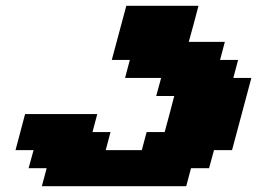

<svg xmlns="http://www.w3.org/2000/svg" viewBox="-20 -645 915 665"><path d="M125 0H625L641.6 -62.5H704.1L721.2 -125H783.7Q794.9 -166.5 817.1 -249.8Q839.4 -333 850.6 -375H788.1L804.7 -437.5H742.2L758.8 -500H633.8Q639.6 -520.5 650.9 -562.3Q662.1 -604 667.5 -625H417.5L367.2 -437.5H429.7L413.1 -375H538.1L521 -312.5H583.5Q578.1 -291.5 567.1 -249.8Q556.2 -208 550.3 -187.5H487.8L471.2 -125H346.2L362.8 -187.5H300.3L316.9 -250H66.9Q61.5 -229 50.3 -187.3Q39.1 -145.5 33.7 -125H96.2L79.1 -62.5H141.6Z"/></svg>

Font: Faithful 32x
Style: BoldOblique
Weight: 400
Foundry: Faithful Resource Pack
Version: Version 1.0; January 27, 2023